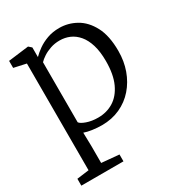

<svg xmlns="http://www.w3.org/2000/svg" viewBox="-190 -691 976 1054"><g transform="rotate(-30 298.0 -164.0)"><path d="M16 241.5V198L92.5 188V-488.5L15 -505.5V-550L142.5 -566H144.5L162.5 -550V-489Q180 -507 206 -525.5Q232 -544 266.5 -556.5Q301 -569 343 -569Q399 -569 449 -541Q499 -513 530.5 -453.2Q562 -393.5 562 -297.5Q562 -233 542 -177.2Q522 -121.5 485 -79Q448 -36.5 396 -12.8Q344 11 280.5 11Q253 11 222 6.8Q191 2.5 170.5 -5L172.5 80V188L283 198V241.5ZM284 -35.5Q338 -35.5 381 -62Q424 -88.5 449.5 -143.5Q475 -198.5 475 -283.5Q475 -343 462 -385.8Q449 -428.5 426 -455.8Q403 -483 373.5 -495.8Q344 -508.5 310.5 -508.5Q279 -508.5 252 -499.2Q225 -490 204.5 -476.5Q184 -463 172.5 -450.5V-70Q180 -58 211.5 -46.8Q243 -35.5 284 -35.5Z"/></g></svg>

Font: Merriweather 20pt Light
Style: Regular
Weight: 300
Version: Version 2.100